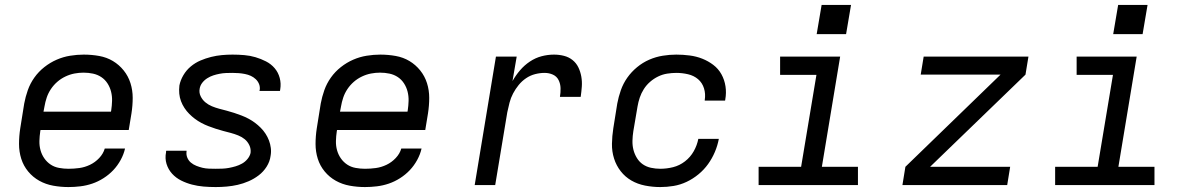

<svg xmlns="http://www.w3.org/2000/svg" viewBox="-20 -749 4840 777"><path d="M257 8Q226 8 195.5 2.5Q165 -3 139 -17.5Q113 -32 94 -55Q75 -78 66 -106.5Q57 -135 57 -166.5Q57 -198 62 -230L78 -330Q83 -357 92.5 -384Q102 -411 119 -435Q136 -459 159.5 -477.5Q183 -496 209.5 -507.5Q236 -519 264 -523.5Q292 -528 319 -528Q351 -528 381.5 -522.5Q412 -517 437 -502Q462 -487 480.5 -464Q499 -441 508 -412.5Q517 -384 517 -353Q517 -322 512 -290L501 -223H144L143 -218Q140 -198 139.5 -178.5Q139 -159 144 -141Q149 -123 159.5 -108Q170 -93 185 -83Q200 -73 219 -69.5Q238 -66 257 -66Q279 -66 301 -69Q323 -72 344 -82Q365 -92 381.5 -109.5Q398 -127 404 -148H486Q481 -125 468.5 -102Q456 -79 438.5 -60.5Q421 -42 399 -28Q377 -14 353.5 -6Q330 2 305.5 5Q281 8 257 8ZM156 -297H429L430 -302Q433 -322 433.5 -341Q434 -360 429.5 -378Q425 -396 415 -411.5Q405 -427 390 -437Q375 -447 356.5 -451Q338 -455 318 -455Q300 -455 281.5 -451.5Q263 -448 245 -439.5Q227 -431 212 -418Q197 -405 186 -388.5Q175 -372 169 -354Q163 -336 160 -318Z M853 8Q828 8 804 6Q780 4 757 -2Q734 -8 713 -18.5Q692 -29 676.5 -46Q661 -63 654 -85.5Q647 -108 652 -133Q652 -135 652 -136.5Q652 -138 653 -139H735Q735 -138 735 -137.5Q735 -137 735 -137Q733 -123 738 -111Q743 -99 752.5 -91Q762 -83 774.5 -78Q787 -73 799.5 -70Q812 -67 825.5 -66.5Q839 -66 853 -66Q866 -66 879.5 -66.5Q893 -67 906.5 -69.5Q920 -72 933.5 -76Q947 -80 959.5 -87Q972 -94 981.5 -105.5Q991 -117 994 -130Q996 -147 989 -161.5Q982 -176 970.5 -185.5Q959 -195 944 -201Q929 -207 914 -211Q899 -215 883.5 -219Q868 -223 853 -228Q838 -233 823.5 -238.5Q809 -244 795 -251.5Q781 -259 769 -268Q757 -277 746 -288Q735 -299 726.5 -312Q718 -325 712.5 -339.5Q707 -354 705.5 -370Q704 -386 706 -403Q710 -424 722 -444.5Q734 -465 752 -480Q770 -495 791 -504Q812 -513 834 -518.5Q856 -524 877.5 -526Q899 -528 921 -528Q945 -528 968.5 -526Q992 -524 1014 -517.5Q1036 -511 1056.5 -500.5Q1077 -490 1091.5 -473Q1106 -456 1112 -433.5Q1118 -411 1114 -387Q1114 -386 1113.5 -384Q1113 -382 1113 -381H1030Q1030 -382 1030 -382.5Q1030 -383 1031 -384Q1033 -397 1028.5 -408.5Q1024 -420 1015 -428.5Q1006 -437 995 -442Q984 -447 971.5 -449.5Q959 -452 946.5 -453Q934 -454 921 -454Q908 -454 895 -453.5Q882 -453 869 -450.5Q856 -448 843.5 -444Q831 -440 819 -432.5Q807 -425 798.5 -414Q790 -403 788 -390Q785 -374 792 -359.5Q799 -345 811 -335Q823 -325 837.5 -319Q852 -313 867 -309Q882 -305 897.5 -301Q913 -297 928 -292Q943 -287 957.5 -281.5Q972 -276 986 -268.5Q1000 -261 1012 -252Q1024 -243 1035 -232Q1046 -221 1054.5 -208Q1063 -195 1068.5 -180.5Q1074 -166 1076 -150Q1078 -134 1075 -118Q1072 -95 1059 -74.5Q1046 -54 1027 -39.5Q1008 -25 986 -15.5Q964 -6 942 -1Q920 4 897.5 6Q875 8 853 8Z M1457 8Q1426 8 1395.5 2.5Q1365 -3 1339 -17.5Q1313 -32 1294 -55Q1275 -78 1266 -106.5Q1257 -135 1257 -166.5Q1257 -198 1262 -230L1278 -330Q1283 -357 1292.5 -384Q1302 -411 1319 -435Q1336 -459 1359.5 -477.5Q1383 -496 1409.5 -507.5Q1436 -519 1464 -523.5Q1492 -528 1519 -528Q1551 -528 1581.5 -522.5Q1612 -517 1637 -502Q1662 -487 1680.5 -464Q1699 -441 1708 -412.5Q1717 -384 1717 -353Q1717 -322 1712 -290L1701 -223H1344L1343 -218Q1340 -198 1339.5 -178.5Q1339 -159 1344 -141Q1349 -123 1359.5 -108Q1370 -93 1385 -83Q1400 -73 1419 -69.5Q1438 -66 1457 -66Q1479 -66 1501 -69Q1523 -72 1544 -82Q1565 -92 1581.5 -109.5Q1598 -127 1604 -148H1686Q1681 -125 1668.5 -102Q1656 -79 1638.5 -60.5Q1621 -42 1599 -28Q1577 -14 1553.5 -6Q1530 2 1505.5 5Q1481 8 1457 8ZM1356 -297H1629L1630 -302Q1633 -322 1633.5 -341Q1634 -360 1629.5 -378Q1625 -396 1615 -411.5Q1605 -427 1590 -437Q1575 -447 1556.5 -451Q1538 -455 1518 -455Q1500 -455 1481.5 -451.5Q1463 -448 1445 -439.5Q1427 -431 1412 -418Q1397 -405 1386 -388.5Q1375 -372 1369 -354Q1363 -336 1360 -318Z M1901 0 1987 -520H2071L2054 -421Q2067 -444 2084.5 -464.5Q2102 -485 2124.5 -500Q2147 -515 2172 -521.5Q2197 -528 2222 -528Q2243 -528 2262.5 -523Q2282 -518 2297 -506Q2312 -494 2320.5 -476.5Q2329 -459 2332.5 -439Q2336 -419 2334.5 -398.5Q2333 -378 2330 -357H2246Q2249 -375 2248.5 -392.5Q2248 -410 2240.5 -425Q2233 -440 2217.5 -447Q2202 -454 2184 -454Q2165 -454 2145.5 -449Q2126 -444 2109 -432.5Q2092 -421 2079 -405Q2066 -389 2056.5 -371Q2047 -353 2042 -333.5Q2037 -314 2033 -295L1984 0Z M2652 8Q2621 8 2590.5 2Q2560 -4 2535 -18.5Q2510 -33 2492 -56Q2474 -79 2465 -107.5Q2456 -136 2456.5 -167Q2457 -198 2462 -230L2478 -330Q2483 -357 2492.5 -384Q2502 -411 2518.5 -434.5Q2535 -458 2558 -477Q2581 -496 2607.5 -507.5Q2634 -519 2662 -523.5Q2690 -528 2717 -528Q2744 -528 2771 -524.5Q2798 -521 2822 -511.5Q2846 -502 2866.5 -486.5Q2887 -471 2899.5 -448.5Q2912 -426 2916 -399.5Q2920 -373 2915 -346Q2915 -345 2915 -344Q2915 -343 2914 -342H2832Q2832 -343 2832 -343.5Q2832 -344 2832 -344Q2836 -369 2829 -391.5Q2822 -414 2805 -428.5Q2788 -443 2764.5 -448.5Q2741 -454 2717 -454Q2699 -454 2680 -451Q2661 -448 2643.5 -439.5Q2626 -431 2611 -418Q2596 -405 2585.5 -388.5Q2575 -372 2569 -354Q2563 -336 2560 -318L2543 -218Q2540 -199 2539.5 -179.5Q2539 -160 2543.5 -142.5Q2548 -125 2557.5 -109.5Q2567 -94 2581.5 -84Q2596 -74 2614.5 -70Q2633 -66 2652 -66Q2678 -66 2704 -72.5Q2730 -79 2752 -96Q2774 -113 2787.5 -137Q2801 -161 2806 -187H2889Q2884 -160 2873 -134Q2862 -108 2845.5 -85Q2829 -62 2806.5 -43.5Q2784 -25 2758.5 -13Q2733 -1 2706 3.5Q2679 8 2652 8Z M3050 0V-74H3222L3284 -446H3137V-520H3380L3306 -74H3452V0ZM3285 -611 3305 -729H3424L3404 -611Z M3632 0 3644 -74 4029 -447H3706L3718 -520H4142L4130 -447L3744 -74H4068L4056 0Z M4250 0V-74H4422L4484 -446H4337V-520H4580L4506 -74H4652V0ZM4485 -611 4505 -729H4624L4604 -611Z"/></svg>

Font: Iosevka SS04 Extended Oblique
Style: Regular
Weight: 400
Width: 7
Italic angle: -9°
Monospace: yes
Designer: Belleve Invis
Foundry: Belleve Invis
Version: Version 19.0.0; ttfautohint (v1.8.4)